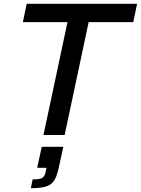

<svg xmlns="http://www.w3.org/2000/svg" viewBox="-20 -708 739 1007"><path d="M208 0 334 -592H100L120 -688H699L679 -592H445L319 0ZM142 279 151 233Q177 233 190 229.5Q203 226 210 217Q217 208 220 191L224 172H175L199 62H312L292 154Q285 190 276 214.5Q267 239 252 253Q237 267 210.5 273Q184 279 142 279Z"/></svg>

Font: Saira SemiExpanded Medium
Style: Italic
Weight: 500
Width: 6
Italic angle: -12°
Designer: Hector Gatti with collaboration of the Omnibus-Type team
Foundry: Omnibus-Type
Version: Version 1.101